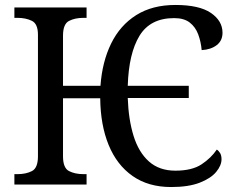

<svg xmlns="http://www.w3.org/2000/svg" viewBox="-20 -744 951 774"><path d="M670 10Q578 10 514.5 -34.5Q451 -79 418 -159.5Q385 -240 384 -348H234V-114Q234 -67 258 -54.5Q282 -42 316 -42H329V0H38V-42H51Q85 -42 109 -54.5Q133 -67 133 -114V-604Q133 -648 108.5 -660Q84 -672 51 -672H38V-714H329V-672H316Q282 -672 258 -659.5Q234 -647 234 -600V-398H385Q392 -495 428 -568.5Q464 -642 529 -683Q594 -724 687 -724Q783 -724 830 -692Q877 -660 877 -612Q877 -580 853.5 -562Q830 -544 793 -542Q790 -576 779 -605.5Q768 -635 745 -653Q722 -671 682 -671Q586 -671 542.5 -600Q499 -529 495 -398H741V-349H495Q498 -262 518.5 -196Q539 -130 580.5 -93Q622 -56 687 -56Q754 -56 792.5 -81.5Q831 -107 854 -141Q862 -136 867.5 -126.5Q873 -117 873 -102Q873 -77 851.5 -51Q830 -25 785 -7.5Q740 10 670 10Z"/></svg>

Font: NotoSerif-Regular
Style: Regular
Weight: 400
Designer: Monotype Design Team
Foundry: Monotype Imaging Inc.
Version: Version 2.007; ttfautohint (v1.8) -l 8 -r 50 -G 200 -x 14 -D